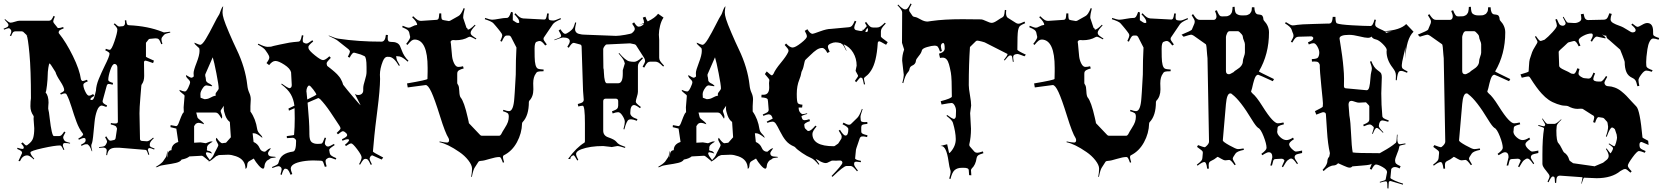

<svg xmlns="http://www.w3.org/2000/svg" viewBox="-34 -930 9570 1102"><path d="M158.7 -248 159.7 -261.2Q159.7 -262.2 157.7 -266.1Q140.6 -290 140.6 -319.8Q140.6 -349.6 143.6 -366.2V-367.2Q143.6 -530.3 135 -621.8Q126.5 -713.4 118.7 -729L98.6 -748Q94.7 -750 91.8 -750H53.7Q45.9 -750 41.3 -745.4Q36.6 -740.7 29.8 -723.1L22.5 -725.1Q30.8 -740.7 30.8 -750.2Q30.8 -759.8 22.5 -764.2Q22.5 -768.1 15.9 -768.1Q9.3 -768.1 -10.3 -759.8L-13.7 -765.1Q5.9 -772.9 10.3 -776.6Q14.6 -780.3 14.6 -787.6Q14.6 -794.9 -8.3 -817.9L-4.4 -819.8Q17.6 -799.8 26.1 -799.8Q34.7 -799.8 51.8 -805.4Q68.8 -811 77.6 -811H245.6Q256.3 -811 262.2 -818.6Q268.1 -826.2 273.4 -838.9L280.8 -835Q271.5 -813 271.5 -807.6Q271.5 -802.2 276.4 -795.9L292.5 -775.9Q295.4 -769 303 -769Q310.5 -769 328.6 -774.9L331.5 -767.1Q312.5 -759.8 307.6 -755.4Q302.7 -751 302.7 -743.2V-742.2Q302.7 -739.7 305.7 -736.8Q345.7 -687 384.3 -608.6Q422.9 -530.3 430.7 -474.1Q435.5 -464.8 440.7 -464.8Q445.8 -464.8 465.3 -472.2L469.7 -462.9Q444.3 -453.6 444.3 -443.8Q444.3 -427.2 455.6 -404.1Q466.8 -380.9 476.6 -380.9Q486.3 -380.9 500.5 -390.1L507.3 -379.9Q484.4 -367.7 484.4 -359.9Q485.8 -356 491.2 -356Q496.6 -356 499.8 -359.1Q502.9 -362.3 505.4 -368.9Q507.8 -375.5 509.5 -380.6Q511.2 -385.7 513.4 -395.5Q515.6 -405.3 516.6 -409.2Q518.1 -440.4 532.7 -476.1Q547.4 -511.7 566.4 -550.8Q594.7 -606.9 594.7 -622.1Q594.7 -630.4 570.3 -641.1L573.7 -649.9Q589.8 -644 595.7 -644Q606.4 -644 623 -692.9Q639.6 -741.7 639.6 -761.2Q639.6 -771 618.7 -791L624.5 -795.9Q642.6 -777.8 650.1 -777.8Q657.7 -777.8 660.6 -778.8L672.4 -779.8Q683.6 -784.2 683.6 -798.8L682.6 -813L690.4 -814Q692.4 -794.9 695.8 -790Q699.2 -785.2 706.5 -785.2Q815.4 -780.3 898.4 -747.1Q902.8 -744.1 908.9 -744.1Q915 -744.1 942.4 -748L943.4 -743.2Q936.5 -741.7 931.6 -740.2Q926.8 -738.8 923.1 -738Q919.4 -737.3 916.3 -735.6Q913.1 -733.9 911.6 -733.2Q910.2 -732.4 907.7 -730Q905.3 -727.5 904.8 -726.6Q901.4 -721.7 897 -717.3Q892.6 -712.9 892.6 -703.6Q892.6 -694.3 898.4 -679.2L891.6 -675.8Q884.3 -695.3 879.9 -701.4Q875.5 -707.5 868.7 -709L857.4 -710L825.7 -707Q820.8 -707 818.4 -703.1L806.6 -688Q803.7 -686.5 803.7 -683.1V-604Q803.7 -602.1 849.6 -582L844.7 -567.9Q806.2 -582 801.8 -582Q792.5 -582 792.5 -571.8L793.5 -494.1Q793.5 -463.9 779.8 -445.8Q777.3 -443.8 776.9 -434.8Q776.4 -425.8 771.5 -368.7Q766.6 -311.5 766.6 -279.8L769.5 -132.8Q769.5 -122.1 780.8 -121.1L809.6 -119.1Q821.8 -119.1 844.7 -140.1L848.6 -136.2Q825.7 -116.2 825.7 -102.1V-95.2Q825.7 -89.4 833 -85.7Q840.3 -82 853.5 -77.1L850.6 -71.8Q830.6 -80.1 825.9 -80.1Q821.3 -80.1 817.4 -78.1V-77.1Q814.5 -71.3 814.5 -69.6Q814.5 -67.9 822.8 -43L817.4 -41Q811.5 -60.1 808.3 -64.9Q805.2 -69.8 800.8 -69.8L652.3 -82H631.3Q610.8 -82 597.9 -73.7Q585 -65.4 580.6 -39.1L575.7 -40Q578.6 -59.6 578.6 -66.4Q578.6 -73.2 573.7 -78.1H572.8Q566.4 -83 560.3 -83Q554.2 -83 534.7 -81.1V-85.9Q541.5 -86.4 546.4 -87.2Q551.3 -87.9 554.9 -88.4Q558.6 -88.9 561.3 -90.1Q564 -91.3 565.4 -91.8Q566.9 -92.3 568.8 -94.2Q570.8 -96.2 571.3 -96.9Q571.8 -97.7 573.7 -100.6Q580.6 -111.8 580.6 -117.4Q580.6 -123 569.3 -142.1L575.7 -147.9Q585 -132.3 590.1 -127.2Q595.2 -122.1 599.4 -122.6Q603.5 -123 604.5 -123L622.6 -127Q627.9 -129.9 629.4 -136.2L637.7 -191.9Q634.3 -200.2 632.8 -203.1Q627.9 -210 601.6 -215.8L602.5 -224.1Q612.8 -221.2 627.7 -221.2Q642.6 -221.2 642.6 -231.9L639.6 -543Q639.6 -552.2 634.8 -557.6Q629.9 -563 623.5 -563Q610.8 -563 599.1 -527.8Q587.4 -492.7 587.4 -471.2Q587.4 -461.4 614.7 -454.1L612.8 -443.8Q597.2 -448.2 589.6 -448.2Q582 -448.2 578.6 -438L555.7 -354L554.7 -348.1Q554.7 -335.9 580.6 -325.2L576.7 -315.9Q554.2 -324.2 550.8 -324.2Q533.7 -324.2 522.9 -295.4Q512.2 -266.6 508.8 -230.5Q499 -120.1 494.4 -109.9Q489.7 -99.6 489.7 -92.8Q489.7 -85.9 495.6 -62H492.7Q485.8 -82 481.9 -87.4Q478 -92.8 477.3 -93.8Q476.6 -94.7 473.6 -97.4Q470.7 -100.1 469.7 -101.1Q468.8 -102.1 459.7 -102.1Q450.7 -102.1 433.6 -92.8L430.7 -99.1Q447.8 -107.9 452.6 -113Q457.5 -118.2 457.5 -125V-127Q457.5 -138.2 446.8 -138.2Q439.5 -138.2 418.5 -127.9L415.5 -134.8Q441.4 -148.4 443.4 -159.2L440.4 -165Q419.9 -190.9 405.3 -230.2Q390.6 -269.5 377 -314.5Q363.3 -359.4 348.6 -387.2Q345.2 -394 337.4 -394Q329.6 -394 315.4 -387.2L311.5 -395Q334.5 -404.3 334.5 -413.1Q334.5 -429.2 311.8 -463.6Q289.1 -498 284.7 -516.1Q254.4 -565.9 250.7 -565.9Q247.1 -565.9 243.4 -541Q239.7 -516.1 239.7 -497.1Q239.7 -478 235.6 -440.7Q231.4 -403.3 227.5 -399.9Q244.6 -380.4 244.6 -340.8Q244.6 -337.4 243.2 -320.8Q241.7 -304.2 244.1 -298.3Q246.6 -292.5 251 -252.9Q263.2 -148.9 275.4 -148.9H304.7Q312 -148.9 317.9 -153.6Q323.7 -158.2 334.5 -174.8L341.8 -170.9Q328.6 -147.9 328.6 -141.8Q328.6 -135.7 332.8 -128.2Q336.9 -120.6 342.5 -117.9Q348.1 -115.2 368.7 -109.9L367.7 -106Q352.5 -108.9 343 -108.9Q333.5 -108.9 332 -108.6Q330.6 -108.4 330.6 -106Q326.7 -102.1 326.7 -96.2Q326.7 -90.3 335.4 -70.8L329.6 -69.8Q319.3 -95.2 311.5 -95.2Q280.8 -95.2 210.7 -79.6Q140.6 -64 140.6 -55.2Q140.6 -42 162.6 -19L159.7 -15.1Q135.7 -38.1 122.6 -38.1Q94.7 -38.1 80.6 -4.9L71.8 -5.9L92.8 -51.8Q92.8 -58.6 87.9 -63Q83 -67.4 64.5 -75.2L66.4 -82Q86.4 -75.2 94.5 -75.2Q102.5 -75.2 102.5 -83.3Q102.5 -91.3 87.4 -106L95.7 -112.8Q111.8 -95.2 116.7 -95.2Q121.6 -95.2 127.4 -101.1Q149.9 -117.2 156.2 -137.9Q162.6 -158.7 162.6 -193.8ZM127.4 -725.1H122.6Q123.5 -724.1 125 -724.6Q126.5 -725.1 127.4 -725.1Z M1506.3 -41Q1511.7 -31.7 1529.8 -31.2Q1547.9 -30.8 1549.3 -27.8Q1549.3 -25.9 1536.6 -24.7Q1523.9 -23.4 1519.5 -21.5Q1515.1 -19.5 1513.2 -17.1Q1511.2 -14.6 1504.6 -12Q1498 -9.3 1491.9 0.2Q1485.8 9.8 1484.9 17.6Q1483.4 38.1 1476.1 38.1Q1466.8 38.1 1450.2 19Q1433.6 0 1422.4 -20L1397.9 -5.9Q1385.3 0.5 1384.8 18.1Q1384.3 35.6 1375 39.1Q1375 -14.6 1320.3 -33.2Q1294.9 -42 1275.6 -42Q1256.3 -42 1222.2 -40L1206.1 -33.2Q1204.6 -32.7 1195.8 -24.4Q1171.4 -2.9 1162.1 -2.9L1166 -6.8H1165Q1163.1 -6.8 1146.5 -21.5Q1129.9 -36.1 1124 -36.1L1053.2 -32.2Q1038.1 -19.5 1008.3 -14.2Q1001 -1 975.8 4.9Q950.7 10.7 918.9 15.1Q887.2 19.5 877.7 24.7Q868.2 29.8 864.7 29.8Q861.3 29.8 859.4 28.8Q886.2 13.2 900.4 -2L918 -27.8Q921.9 -32.7 923.6 -46.9Q925.3 -61 928.2 -64Q926.3 -45.9 926.3 -36.9Q926.3 -27.8 928.2 -25.9V-36.1Q928.2 -66.9 950.2 -67.9Q950.2 -102.5 989.3 -115.2L978 -191.9L944.3 -200.2L945.3 -211.9Q972.7 -206.1 977.1 -206.1Q984.4 -206.1 991 -222.2Q997.6 -238.3 1005.1 -258.8Q1012.7 -279.3 1021 -286.1Q1020 -295.9 1020 -314L1025.4 -379.9Q1025.4 -384.8 1011 -395Q996.6 -405.3 996.1 -412.1V-414.1Q1018.1 -404.8 1027.1 -404.8Q1036.1 -404.8 1046.6 -427.2Q1057.1 -449.7 1057.1 -457.8Q1057.1 -465.8 1045.4 -476.6Q1030.3 -491.2 1034.2 -499Q1058.6 -483.9 1064.7 -483.9Q1070.8 -483.9 1078.1 -491.2Q1077.1 -495.1 1077.1 -510.5Q1077.1 -525.9 1094.2 -569.6Q1111.3 -613.3 1111.3 -638.2L1110.4 -649.9Q1110.4 -653.8 1096.4 -665.3Q1082.5 -676.8 1082 -683.1V-685.1Q1108.4 -672.9 1115.2 -672.9Q1127 -672.9 1147.5 -707Q1168 -741.2 1191.2 -787.1Q1214.4 -833 1220 -840.3Q1225.6 -847.7 1229 -858.9Q1239.7 -890.6 1247.1 -894Q1243.2 -871.1 1243.2 -857.7Q1243.2 -844.2 1250.5 -820.1Q1257.8 -795.9 1281.2 -741.2Q1304.7 -686.5 1324.2 -646Q1374 -542.5 1385.3 -441.9Q1387.7 -417 1396.5 -397.9Q1405.3 -378.9 1405.3 -359.9L1403.3 -320.8V-290Q1433.6 -248 1442.4 -188Q1445.3 -172.9 1458.3 -160.4Q1471.2 -147.9 1471.2 -141.1L1472.2 -138.2Q1440.4 -165 1424.3 -165H1416L1421.4 -115.2Q1445.8 -104.5 1455.6 -81.1Q1464.4 -59.1 1487.3 -59.1Q1488.3 -59.1 1500 -69.1Q1511.7 -79.1 1521 -79.1Q1504.4 -56.6 1504.4 -51.3Q1504.4 -45.9 1506.3 -42ZM1242.2 -107.9 1248 -108.9 1263.2 -110.8 1291 -142.1 1285.2 -230Q1268.1 -242.2 1259 -267.8Q1250 -293.5 1250 -305.7Q1250 -317.9 1250.5 -319.8Q1251 -321.8 1251 -323.2L1236.3 -301.8Q1232.4 -296.4 1232.4 -292.5Q1232.4 -288.6 1236.8 -277.8Q1241.2 -267.1 1241.2 -259.5Q1241.2 -252 1238.3 -249Q1224.1 -272.5 1217.5 -278.3Q1210.9 -284.2 1201.2 -284.2H1092.3L1099.1 -256.8Q1100.6 -251 1118.4 -237.8Q1136.2 -224.6 1137.2 -216.8Q1116.2 -225.1 1106.7 -225.1Q1097.2 -225.1 1089.4 -219.2L1080.1 -206.1V-110.8L1117.2 -112.8L1147 -107.9Q1149.4 -107.9 1160.4 -113Q1171.4 -118.2 1178.2 -118.2Q1185.1 -118.2 1187 -117.2Q1168 -105.5 1161.9 -99.4Q1155.8 -93.3 1154.3 -85.9V-75.2L1153.3 -71.8Q1153.3 -64.9 1160.6 -64.5Q1176.3 -63.5 1183.1 -48.8Q1161.1 -56.2 1154.5 -56.2Q1147.9 -56.2 1147.9 -47.9Q1150.4 -36.1 1170.4 -11.2Q1187.5 -29.3 1191.9 -40Q1196.3 -50.8 1207.8 -71.8Q1219.2 -92.8 1219.2 -96.7Q1219.2 -100.6 1212.2 -112.8Q1205.1 -125 1205.1 -130.1Q1205.1 -135.3 1209 -139.2Q1230 -107.9 1242.2 -107.9ZM1180.2 -435.1 1151.4 -439.9Q1141.1 -439.9 1132.3 -427.7Q1116.2 -405.8 1116.2 -389.4Q1116.2 -373 1117.2 -369.1L1139.2 -360.8Q1157.7 -360.8 1170.4 -367.9Q1183.1 -375 1189 -377L1205.1 -381.8Q1203.1 -385.7 1203.1 -390.6Q1203.1 -395.5 1212.2 -406.2Q1221.2 -417 1221.2 -421.9Q1221.2 -441.9 1208 -509.5Q1194.8 -577.1 1187 -601.1L1144 -502.9V-493.2Q1146 -491.2 1147.9 -473.1V-469.2Q1149.9 -457 1171.4 -448.2Q1183.6 -439.9 1184.1 -437Q1184.1 -435.1 1180.2 -435.1Z M1582.5 74.2 1575.7 70.8Q1582.5 48.8 1582.5 41.3Q1582.5 33.7 1576.9 28.8Q1571.3 23.9 1564 23.9Q1556.6 23.9 1529.8 34.2L1526.9 28.8Q1550.8 19 1557.1 14.4Q1563.5 9.8 1564.5 3.9Q1571.3 -25.9 1591.8 -40.5Q1612.3 -55.2 1647.5 -60.1Q1665.5 -61.5 1665.5 -121.1Q1665.5 -126 1664.6 -127.9H1663.6Q1656.2 -139.2 1645.5 -139.2L1612.8 -137.2L1611.8 -148.9Q1653.8 -153.8 1653.8 -155.8Q1657.7 -199.2 1657.7 -250Q1657.7 -300.8 1656.7 -309.1L1624.5 -294.9L1621.6 -307.1L1655.8 -323.2Q1651.4 -360.4 1634.8 -389.2Q1618.2 -418 1580.6 -445.8L1582.5 -450.2Q1614.3 -427.2 1626.5 -423.8Q1640.6 -424.8 1640.6 -441.9L1636.7 -515.1Q1631.3 -537.1 1598.1 -558.6Q1564.9 -580.1 1546.9 -580.1Q1528.8 -580.1 1510.7 -556.2L1495.6 -567.9Q1511.7 -589.4 1511.7 -599.4Q1511.7 -609.4 1502.4 -623L1490.7 -640.1Q1481.9 -654.8 1445.8 -673.8L1448.7 -679.2Q1484.4 -661.1 1501.5 -661.1L1521.5 -662.1Q1526.4 -664.6 1572 -674.3Q1617.7 -684.1 1627.2 -685.3Q1636.7 -686.5 1651.1 -688.5Q1665.5 -690.4 1675.3 -690.7Q1685.1 -690.9 1689.5 -697.3Q1693.8 -703.6 1698.7 -728L1707.5 -726.1Q1703.6 -708.5 1703.6 -701.4Q1703.6 -694.3 1704.1 -691.9Q1704.6 -689.5 1706.1 -687.7Q1707.5 -686 1708.3 -685.5Q1709 -685.1 1711.9 -683.8Q1714.8 -682.6 1717.3 -681.4Q1719.7 -680.2 1726.6 -680.2Q1733.4 -680.2 1758.8 -699.2L1763.7 -691.9Q1735.8 -669.9 1735.8 -660.2Q1735.8 -657.2 1736.8 -654.8V-651.9Q1740.7 -638.7 1774.2 -611.8Q1807.6 -585 1820.3 -585Q1833 -585 1856.4 -606.9L1864.7 -598.1Q1840.8 -574.2 1840.8 -566.7Q1840.8 -559.1 1843.8 -553.2L1842.8 -554.2Q1843.8 -551.3 1846.7 -549.6Q1849.6 -547.9 1860.1 -539.3Q1870.6 -530.8 1874.3 -527.8Q1877.9 -524.9 1887.2 -516.8Q1896.5 -508.8 1900.6 -504.2Q1904.8 -499.5 1911.6 -491.5Q1918.5 -483.4 1921.9 -476.6Q1932.1 -458.5 1935.5 -443.8Q1953.1 -420.4 1992.7 -373.8Q2032.2 -327.1 2035.6 -326.2L2002.4 -392.1Q2009.3 -384.8 2022.2 -384.8Q2035.2 -384.8 2043 -392.1Q2050.8 -399.4 2050.8 -411.1V-423.8Q2050.8 -439.9 2060.3 -469.2Q2069.8 -498.5 2069.8 -517.1V-544.9Q2069.8 -602.5 2057.6 -607.9L2036.6 -617.2L2005.9 -626Q1999 -627.9 1997.6 -627.9Q1987.8 -627.9 1972.7 -599.1L1962.4 -604Q1974.6 -627.9 1974.6 -633.5Q1974.6 -639.2 1966.8 -647L1903.8 -696.8Q1892.1 -706.1 1852.5 -724.1L1853.5 -726.1Q1893.1 -709.5 1908.7 -708Q2022 -690.9 2155.8 -690.9Q2177.2 -690.9 2180.7 -730L2192.4 -729Q2191.4 -723.1 2191.4 -715.6Q2191.4 -708 2191.7 -704.3Q2191.9 -700.7 2193.6 -698Q2195.3 -695.3 2195.8 -693.8Q2196.3 -692.4 2199.5 -691.4Q2202.6 -690.4 2203.6 -690.4Q2208.5 -689 2221.2 -689Q2233.9 -689 2245.1 -683.1Q2256.3 -677.2 2261.7 -666Q2267.1 -654.8 2271.5 -642.1Q2284.2 -606 2310.5 -581.1L2305.7 -576.2Q2276.9 -603 2258.8 -606L2239.7 -607.9Q2242.2 -587.9 2245.6 -582Q2249 -576.2 2253.7 -567.9Q2258.3 -559.6 2260.7 -555.2L2255.9 -551.8Q2228 -600.1 2202.1 -603.5Q2198.7 -604 2188.5 -604Q2173.8 -604 2163.1 -578.1Q2146.5 -536.1 2146.5 -501L2147.5 -477.1Q2147 -415 2132.3 -300Q2117.7 -185.1 2114.7 -150.9L2106.4 -60.1Q2106.4 -56.6 2165.5 -25.9L2156.7 -14.2L2103.5 -38.1Q2096.2 -38.1 2091.8 -30.8Q2087.4 -23.4 2087.4 -18.1Q2087.4 -12.7 2100.6 13.2L2093.8 16.1Q2083.5 -6.8 2078.1 -12.5Q2072.8 -18.1 2066.4 -18.1H2062.5Q2056.2 -18.1 2050.8 -12.5Q2045.4 -6.8 2032.7 15.1L2026.9 12.2Q2041.5 -14.2 2041.5 -26.9Q2041.5 -39.6 2016.1 -73.2Q1990.7 -106.9 1981.7 -106.9Q1972.7 -106.9 1951.7 -91.8L1945.8 -99.1Q1969.7 -117.7 1969.7 -127V-127.9Q1966.8 -130.9 1959 -130.9Q1951.2 -130.9 1931.6 -122.1L1928.7 -130.9Q1958.5 -144.5 1958.5 -153.8Q1958.5 -158.2 1957.5 -160.2V-159.2L1954.6 -164.1L1945.8 -171.9Q1939.9 -176.8 1933.6 -176.8Q1927.2 -176.8 1905.8 -159.2L1898.4 -167Q1920.4 -186.5 1920.4 -192.9Q1920.4 -199.2 1914.1 -208.5Q1907.7 -217.8 1889.9 -245.1Q1872.1 -272.5 1861.3 -288.1Q1831.1 -332.5 1803.7 -360.8Q1795.4 -367.2 1792.5 -367.2L1731.4 -340.8Q1741.7 -228 1741.7 -172.9V-161.1Q1741.7 -124 1754.9 -114Q1768.1 -104 1789.1 -104.2Q1810.1 -104.5 1813 -106.4Q1819.3 -109.9 1829.6 -140.1L1837.4 -138.2Q1830.6 -115.7 1830.6 -107.7Q1830.6 -99.6 1837.4 -94.2Q1840.8 -88.9 1848.9 -88.9Q1856.9 -88.9 1882.8 -104L1886.7 -97.2Q1868.2 -85 1861.8 -79.3Q1855.5 -73.7 1855.5 -68.8L1856.4 -64L1858.4 -51.8Q1859.4 -43.9 1866.5 -37.8Q1873.5 -31.7 1896.5 -22L1892.6 -14.2Q1866.2 -24.9 1857.4 -24.9Q1848.6 -24.9 1842.8 -19Q1834.5 -14.6 1834.5 -4.6Q1834.5 5.4 1840.8 24.9L1830.6 27.8Q1821.3 -2.9 1816.2 -5.4Q1811 -7.8 1804.7 -7.8L1773.4 -8.8Q1737.8 -9.8 1703.1 -3.9Q1634.8 8.3 1634.8 38.1Q1634.8 46.9 1643.6 68.8L1633.8 73.2Q1624.5 50.3 1618.4 44.2Q1612.3 38.1 1602.5 38.1Q1592.8 38.1 1582.5 74.2ZM1724.6 -405.8 1725.6 -398.9 1729.5 -358.9Q1781.7 -384.3 1781.7 -386.2Q1781.7 -393.1 1764.2 -416Q1746.6 -439 1740.5 -439Q1734.4 -439 1729.5 -428.7Q1724.6 -418.5 1724.6 -405.8Z M2581.5 -699.2 2568.4 -700.2Q2555.2 -700.2 2552.2 -689.9Q2554.2 -682.6 2556.2 -655.5Q2558.1 -628.4 2560.8 -606.2Q2563.5 -584 2573.2 -564.9Q2583 -545.9 2596.4 -545.9Q2609.9 -545.9 2623.5 -549.8L2627.4 -537.1Q2596.2 -528.8 2592.3 -518.1Q2590.3 -513.7 2590.3 -505.9V-453.1Q2590.3 -449.7 2595.7 -441.9Q2601.1 -434.1 2602.1 -407.2Q2603 -380.4 2609.4 -371.1Q2629.9 -347.7 2650.9 -253.9Q2658.2 -222.2 2657.2 -223.1L2722.2 -154.8Q2726.6 -150.9 2731.4 -150.9H2830.6Q2836.9 -150.9 2842.3 -159.2Q2849.1 -173.3 2862.8 -194.6Q2876.5 -215.8 2881.3 -230.2Q2886.2 -244.6 2886.2 -260Q2886.2 -275.4 2879.9 -280.3Q2873.5 -285.2 2852.5 -292L2855.5 -299.8Q2877 -292 2887.2 -292Q2913.1 -292 2918 -367.2Q2919.9 -398.4 2920.4 -399.9L2926.3 -502Q2926.3 -588.9 2930.2 -657.2L2898.4 -719.2Q2893.1 -726.1 2886.2 -726.1H2877.4Q2871.1 -726.1 2867.7 -724.6Q2859.4 -721.2 2846.2 -690.9L2837.4 -694.8Q2848.6 -719.2 2848.6 -725.6Q2848.6 -731.9 2845.5 -737.3Q2842.3 -742.7 2835.7 -751Q2829.1 -759.3 2824.7 -764.9Q2820.3 -770.5 2811.5 -780.8Q2802.7 -791 2798.3 -795.9Q2789.6 -806.6 2748.5 -819.8L2750.5 -827.1Q2779.8 -816.9 2791.3 -816.9Q2802.7 -816.9 2830.1 -822Q2857.4 -827.1 2871.6 -827.1H2874.5Q2881.8 -827.1 2887 -834Q2892.1 -840.8 2899.4 -861.8L2909.2 -858.9V-814Q2930.7 -797.9 2938.5 -797.9Q2946.3 -797.9 2946.3 -801.8Q2946.3 -811.5 2941.2 -820.6Q2936 -829.6 2918.5 -848.1L2924.3 -854Q2940.9 -835.9 2950 -830.6Q2959 -825.2 2969.2 -824.2L3089.4 -817.9Q3096.2 -817.9 3099.9 -824.7Q3103.5 -831.5 3106.4 -853L3116.2 -852.1Q3114.3 -841.8 3114.3 -832.3Q3114.3 -822.8 3116.2 -819.3Q3119.1 -814 3128.4 -813H3130.4Q3132.3 -812 3141.8 -812Q3151.4 -812 3183.6 -826.2L3185.5 -819.8Q3148.9 -804.7 3139.2 -791L3091.3 -720.2Q3085.4 -713.9 3085.4 -706.5Q3085.4 -699.2 3104.5 -674.8L3095.2 -668.9Q3076.2 -694.8 3064.5 -694.8Q3059.6 -694.8 3056.2 -693.8L3045.4 -689.9Q3034.2 -685.5 3034.2 -650.4Q3034.2 -615.2 3034.7 -603.5Q3035.6 -544.4 3053.2 -536.1Q3061 -532.2 3086.4 -530.8L3085.4 -521Q3060.1 -521 3052.5 -518.3Q3044.9 -515.6 3041.5 -507.8Q3026.4 -487.8 3026.4 -452.1L3027.3 -417Q3027.3 -375 3003.4 -351.1Q3001.5 -347.2 3001.5 -345.2Q3001.5 -267.1 2966.3 -230Q2962.4 -226.1 2962.4 -221.2Q2960.9 -165 2933.1 -113.8Q2905.3 -62.5 2858.4 -39.1Q2852.5 -36.1 2852.5 -28.8Q2852.5 -21.5 2859.4 1L2852.5 3.9Q2845.2 -16.6 2841.3 -22.7Q2837.4 -28.8 2832.5 -28.8Q2812 -28.8 2777.1 -18.1Q2742.2 -7.3 2729.7 -7.1Q2717.3 -6.8 2712.4 -2L2690.4 32.2Q2682.1 44.4 2674.3 85H2670.4Q2675.3 57.6 2675.3 37.6Q2675.3 17.6 2654.1 -9.8Q2632.8 -37.1 2602.5 -57.6Q2536.1 -103.5 2488.3 -113.8L2489.3 -118.2Q2519.5 -111.8 2531.5 -111.8Q2543.5 -111.8 2543.5 -126Q2543.5 -130.9 2540.5 -137.2Q2522 -165 2491.5 -263.2Q2460.9 -361.3 2442.1 -401.6Q2423.3 -441.9 2409.2 -441.9L2306.2 -428.2L2302.2 -451.2Q2419.4 -471.2 2419.4 -477.1L2420.4 -519V-541Q2420.4 -699.7 2347.2 -703.1Q2337.4 -703.1 2329.1 -697.5Q2320.8 -691.9 2304.2 -671.9L2297.4 -678.2Q2320.3 -706.5 2320.3 -717.8Q2320.3 -720.2 2318.4 -726.1L2314.5 -744.1Q2312 -752.4 2304.7 -758.3Q2297.4 -764.2 2274.4 -773.9L2277.3 -782.2Q2303.2 -771 2311.8 -771Q2320.3 -771 2327.6 -775.9L2346.2 -784.2Q2349.6 -785.2 2355 -785.9Q2360.4 -786.6 2360.4 -787.1Q2360.4 -803.2 2331.5 -831.1L2337.4 -836.9Q2355.5 -819.3 2364 -814.7Q2372.6 -810.1 2382.3 -810.1L2468.3 -815.9Q2478.5 -815.9 2482.2 -821.8Q2485.8 -827.6 2487.3 -853H2498.5Q2498.5 -826.7 2501.2 -821Q2503.9 -815.4 2514.2 -814L2542.5 -809.1Q2545.4 -809.1 2549.3 -811L2597.2 -837.9Q2612.3 -845.2 2627.4 -883.8L2633.3 -880.9Q2624.5 -848.1 2624.5 -827.1L2643.6 -770Q2648.4 -770 2651.4 -759.8Q2663.1 -759.8 2691.4 -788.1L2695.3 -784.2Q2667.5 -754.9 2667.5 -744.1V-740.2Q2667.5 -732.4 2676.5 -725.1Q2685.5 -717.8 2700.2 -709L2697.3 -704.1Q2668.9 -719.2 2664.1 -719.2Q2659.2 -719.2 2654.3 -716.8Q2625 -699.2 2581.5 -699.2Z M3552.2 -565.9Q3548.8 -580.1 3542.7 -589.8Q3536.6 -599.6 3516.6 -623L3519.5 -626Q3555.7 -583 3578.1 -578.1Q3589.8 -575.2 3606.4 -575.2Q3623 -575.2 3651.4 -601.1L3656.2 -595.2Q3637.7 -577.1 3632.6 -568.4Q3627.4 -559.6 3627.4 -549.8V-402.8Q3627.4 -392.6 3621.3 -373.5Q3615.2 -354.5 3615.2 -345.7Q3615.2 -336.9 3644.5 -315.9L3639.2 -309.1Q3615.7 -327.1 3605.5 -327.1Q3583.5 -327.1 3583.5 -280.8Q3583.5 -259.3 3624.5 -246.1L3621.6 -236.8Q3599.1 -245.1 3588.6 -245.1Q3578.1 -245.1 3573.7 -242.2Q3562 -235.4 3549.3 -187L3544.4 -189Q3552.2 -216.8 3552.2 -230.7Q3552.2 -244.6 3539.1 -265.4Q3525.9 -286.1 3513.9 -286.1Q3502 -286.1 3482.4 -278.8L3478.5 -291Q3502 -299.3 3508.1 -306.2Q3514.2 -313 3514.2 -324.2V-349.1Q3514.2 -363.8 3499.5 -363.8H3443.4Q3428.2 -363.8 3428.2 -349.1V-180.2Q3428.2 -151.4 3457.5 -141.6Q3492.7 -129.4 3502.2 -117.7Q3511.7 -106 3521 -100.8Q3530.3 -95.7 3555.2 -86.9L3553.2 -81.1Q3521.5 -91.8 3509.3 -91.8L3476.6 -85.9Q3473.6 -85.9 3471.2 -86.9L3428.2 -91.8Q3352.5 -91.8 3302.2 -73.2Q3272.5 -62 3272.5 -45.9Q3272.5 -36.1 3285.2 -12.2L3279.3 -8.8Q3264.6 -36.1 3258.3 -39.1Q3239.3 -33.7 3239.3 -17.1L3226.6 -18.1Q3274.9 -84.5 3321.3 -111.8Q3323.2 -115.7 3323.2 -118.2V-223.1Q3323.2 -323.2 3310.5 -323.2Q3302.2 -323.2 3285.2 -318.8L3282.2 -333Q3303.7 -338.4 3310.1 -343.8Q3316.4 -349.1 3316.4 -357.9L3312.5 -408.2L3304.2 -662.1Q3304.2 -674.3 3291.5 -675.8L3264.2 -683.1Q3262.2 -684.1 3258.3 -684.1Q3247.6 -684.1 3230.5 -655.8L3222.2 -661.1Q3236.3 -682.6 3236.3 -692.9Q3236.3 -714.8 3197.3 -714.8Q3189.9 -714.8 3148.4 -699.2L3147.5 -702.1Q3181.2 -714.4 3183.8 -717.5Q3186.5 -720.7 3186.5 -726.1Q3186.5 -731.4 3172.4 -754.9L3182.6 -762.2Q3199.2 -735.8 3209.5 -735.8Q3217.8 -735.8 3234.4 -748Q3251 -760.3 3255.6 -768.8Q3260.3 -777.3 3267.6 -801.8L3273.4 -799.8Q3266.6 -772.9 3266.6 -762.7Q3266.6 -752.4 3272 -745.6Q3277.3 -738.8 3287.6 -735.8Q3297.9 -732.9 3306.6 -731.9Q3315.4 -731 3329.1 -730.7Q3342.8 -730.5 3348.6 -730L3501.5 -724.1Q3519.5 -724.1 3554.7 -730.2Q3589.8 -736.3 3593.3 -740.2L3601.6 -748Q3609.4 -755.9 3609.4 -764.6Q3609.4 -773.4 3594.2 -793.9L3605.5 -801.8Q3620.6 -776.9 3630.9 -776.9Q3641.1 -776.9 3650.1 -782.5Q3659.2 -788.1 3661.6 -793.9L3633.3 -787.1Q3645 -790.5 3662.6 -797.9Q3662.6 -811.5 3655.3 -829.1L3670.4 -834Q3677.2 -814 3683.6 -807.1Q3725.6 -827.1 3743.2 -851.1L3774.4 -829.1Q3761.7 -811 3754.6 -782.5Q3747.6 -753.9 3747.6 -731L3749.5 -700.2V-599.1Q3749.5 -589.4 3754.6 -580.6Q3759.8 -571.8 3777.3 -553.2L3772.5 -547.9Q3754.4 -565.9 3745.4 -571Q3736.3 -576.2 3726.6 -576.2H3699.2Q3689 -576.2 3682.1 -570.3Q3675.3 -564.5 3663.6 -542L3654.3 -546.9Q3668.5 -571.8 3668.5 -579.1Q3668.5 -586.4 3664.6 -595.2L3616.2 -670.9Q3612.8 -674.3 3608.4 -675.8L3582.5 -681.2L3448.2 -674.8Q3442.4 -674.8 3435.3 -664.3Q3428.2 -653.8 3428.2 -648.9V-618.2Q3429.2 -575.2 3429.2 -539.1Q3431.6 -536.1 3432.1 -513.7Q3434.6 -452.1 3449.2 -452.1H3514.2Q3540.5 -452.1 3540.5 -506.8V-526.9ZM3633.3 -787.1Q3627.4 -785.2 3625.5 -785.2Z M4389.2 -41Q4394.5 -31.7 4412.6 -31.2Q4430.7 -30.8 4432.1 -27.8Q4432.1 -25.9 4419.4 -24.7Q4406.7 -23.4 4402.3 -21.5Q4397.9 -19.5 4396 -17.1Q4394 -14.6 4387.5 -12Q4380.9 -9.3 4374.8 0.2Q4368.7 9.8 4367.7 17.6Q4366.2 38.1 4358.9 38.1Q4349.6 38.1 4333 19Q4316.4 0 4305.2 -20L4280.8 -5.9Q4268.1 0.5 4267.6 18.1Q4267.1 35.6 4257.8 39.1Q4257.8 -14.6 4203.1 -33.2Q4177.7 -42 4158.4 -42Q4139.2 -42 4105 -40L4088.9 -33.2Q4087.4 -32.7 4078.6 -24.4Q4054.2 -2.9 4044.9 -2.9L4048.8 -6.8H4047.9Q4045.9 -6.8 4029.3 -21.5Q4012.7 -36.1 4006.8 -36.1L3936 -32.2Q3920.9 -19.5 3891.1 -14.2Q3883.8 -1 3858.6 4.9Q3833.5 10.7 3801.8 15.1Q3770 19.5 3760.5 24.7Q3751 29.8 3747.6 29.8Q3744.1 29.8 3742.2 28.8Q3769 13.2 3783.2 -2L3800.8 -27.8Q3804.7 -32.7 3806.4 -46.9Q3808.1 -61 3811 -64Q3809.1 -45.9 3809.1 -36.9Q3809.1 -27.8 3811 -25.9V-36.1Q3811 -66.9 3833 -67.9Q3833 -102.5 3872.1 -115.2L3860.8 -191.9L3827.1 -200.2L3828.1 -211.9Q3855.5 -206.1 3859.9 -206.1Q3867.2 -206.1 3873.8 -222.2Q3880.4 -238.3 3887.9 -258.8Q3895.5 -279.3 3903.8 -286.1Q3902.8 -295.9 3902.8 -314L3908.2 -379.9Q3908.2 -384.8 3893.8 -395Q3879.4 -405.3 3878.9 -412.1V-414.1Q3900.9 -404.8 3909.9 -404.8Q3918.9 -404.8 3929.4 -427.2Q3939.9 -449.7 3939.9 -457.8Q3939.9 -465.8 3928.2 -476.6Q3913.1 -491.2 3917 -499Q3941.4 -483.9 3947.5 -483.9Q3953.6 -483.9 3960.9 -491.2Q3960 -495.1 3960 -510.5Q3960 -525.9 3977.1 -569.6Q3994.1 -613.3 3994.1 -638.2L3993.2 -649.9Q3993.2 -653.8 3979.2 -665.3Q3965.3 -676.8 3964.8 -683.1V-685.1Q3991.2 -672.9 3998 -672.9Q4009.8 -672.9 4030.3 -707Q4050.8 -741.2 4074 -787.1Q4097.2 -833 4102.8 -840.3Q4108.4 -847.7 4111.8 -858.9Q4122.6 -890.6 4129.9 -894Q4126 -871.1 4126 -857.7Q4126 -844.2 4133.3 -820.1Q4140.6 -795.9 4164.1 -741.2Q4187.5 -686.5 4207 -646Q4256.8 -542.5 4268.1 -441.9Q4270.5 -417 4279.3 -397.9Q4288.1 -378.9 4288.1 -359.9L4286.1 -320.8V-290Q4316.4 -248 4325.2 -188Q4328.1 -172.9 4341.1 -160.4Q4354 -147.9 4354 -141.1L4355 -138.2Q4323.2 -165 4307.1 -165H4298.8L4304.2 -115.2Q4328.6 -104.5 4338.4 -81.1Q4347.2 -59.1 4370.1 -59.1Q4371.1 -59.1 4382.8 -69.1Q4394.5 -79.1 4403.8 -79.1Q4387.2 -56.6 4387.2 -51.3Q4387.2 -45.9 4389.2 -42ZM4125 -107.9 4130.9 -108.9 4146 -110.8 4173.8 -142.1 4168 -230Q4150.9 -242.2 4141.8 -267.8Q4132.8 -293.5 4132.8 -305.7Q4132.8 -317.9 4133.3 -319.8Q4133.8 -321.8 4133.8 -323.2L4119.1 -301.8Q4115.2 -296.4 4115.2 -292.5Q4115.2 -288.6 4119.6 -277.8Q4124 -267.1 4124 -259.5Q4124 -252 4121.1 -249Q4106.9 -272.5 4100.3 -278.3Q4093.8 -284.2 4084 -284.2H3975.1L3981.9 -256.8Q3983.4 -251 4001.2 -237.8Q4019 -224.6 4020 -216.8Q3999 -225.1 3989.5 -225.1Q3980 -225.1 3972.2 -219.2L3962.9 -206.1V-110.8L4000 -112.8L4029.8 -107.9Q4032.2 -107.9 4043.2 -113Q4054.2 -118.2 4061 -118.2Q4067.9 -118.2 4069.8 -117.2Q4050.8 -105.5 4044.7 -99.4Q4038.6 -93.3 4037.1 -85.9V-75.2L4036.1 -71.8Q4036.1 -64.9 4043.5 -64.5Q4059.1 -63.5 4065.9 -48.8Q4043.9 -56.2 4037.4 -56.2Q4030.8 -56.2 4030.8 -47.9Q4033.2 -36.1 4053.2 -11.2Q4070.3 -29.3 4074.7 -40Q4079.1 -50.8 4090.6 -71.8Q4102.1 -92.8 4102.1 -96.7Q4102.1 -100.6 4095 -112.8Q4087.9 -125 4087.9 -130.1Q4087.9 -135.3 4091.8 -139.2Q4112.8 -107.9 4125 -107.9ZM4063 -435.1 4034.2 -439.9Q4023.9 -439.9 4015.1 -427.7Q3999 -405.8 3999 -389.4Q3999 -373 4000 -369.1L4022 -360.8Q4040.5 -360.8 4053.2 -367.9Q4065.9 -375 4071.8 -377L4087.9 -381.8Q4085.9 -385.7 4085.9 -390.6Q4085.9 -395.5 4095 -406.2Q4104 -417 4104 -421.9Q4104 -441.9 4090.8 -509.5Q4077.6 -577.1 4069.8 -601.1L4026.9 -502.9V-493.2Q4028.8 -491.2 4030.8 -473.1V-469.2Q4032.7 -457 4054.2 -448.2Q4066.4 -439.9 4066.9 -437Q4066.9 -435.1 4063 -435.1Z M4930.2 -229 4943.8 -230 4944.8 -219.2Q4919.9 -216.8 4914.6 -212.9Q4909.2 -209 4909.2 -199.2V-179.2Q4909.2 -171.9 4910.6 -168.5Q4914.1 -160.2 4944.8 -153.8L4942.9 -143.1Q4927.2 -147 4920.9 -147Q4914.6 -147 4912.4 -146.5Q4910.2 -146 4908.7 -145.8Q4907.2 -145.5 4905.8 -143.8Q4904.3 -142.1 4903.6 -141.6Q4902.8 -141.1 4901.6 -138.7Q4900.4 -136.2 4900.4 -136Q4900.4 -135.7 4897.7 -127.9Q4895 -120.1 4890.1 -105.5L4881.8 -81.1Q4878.9 -71.8 4878.9 -70.8L4874 -21Q4874 -12.7 4907.7 -6.8L4906.7 1Q4889.2 -2 4882.6 -2Q4876 -2 4873.3 -0.5Q4870.6 1 4870.1 2Q4868.2 4.4 4868.2 13.4Q4868.2 22.5 4890.1 48.8L4884.8 53.2Q4861.3 22.9 4850.1 22.9H4823.7Q4808.6 22.9 4744.1 85L4738.8 80.1Q4799.8 16.6 4800.8 4.9V2Q4799.3 -8.8 4786.1 -8.8L4765.1 -7.8Q4751 -7.8 4746.3 -8.3Q4741.7 -8.8 4739.7 -7.8L4712.9 4.9Q4710.9 5.9 4703.6 5.9Q4696.3 5.9 4683.8 0.7Q4671.4 -4.4 4668 -7.8L4647.9 -18.1Q4650.4 -12.7 4668.9 12.2L4664.1 15.1Q4640.1 -15.6 4619.4 -24.2Q4598.6 -32.7 4569.6 -52.2Q4540.5 -71.8 4528.8 -85.9L4523.9 -88.9Q4494.6 -101.1 4477.1 -122.1Q4459.5 -143.1 4443.4 -175.5Q4427.2 -208 4418.9 -220Q4410.6 -231.9 4399.9 -231.9Q4389.2 -231.9 4370.1 -225.1L4366.7 -231.9L4400.9 -249Q4395 -273.9 4377.9 -273.9Q4369.1 -273.9 4347.2 -265.1L4343.8 -272.9Q4366.7 -282.2 4372.3 -287.1Q4377.9 -292 4377.9 -299.8L4374 -348.1Q4373.5 -356.4 4372.1 -360.4Q4367.7 -369.1 4335.9 -371.1L4336.9 -386.2H4348.1Q4380.9 -386.2 4380.9 -428.2L4379.9 -453.1L4381.8 -471.2Q4381.8 -476.1 4356 -504.9L4366.7 -520Q4391.1 -497.1 4395.8 -497.6Q4400.4 -498 4405.8 -506.8Q4415.5 -530.8 4447.3 -569.1Q4479 -607.4 4488.8 -628.9Q4491.7 -633.3 4491.7 -640.9Q4491.7 -648.4 4469.7 -671.9L4478 -680.2Q4499.5 -657.2 4515.1 -657.2Q4530.8 -657.2 4564 -683.3Q4597.2 -709.5 4597.2 -720.7Q4597.2 -731.9 4585 -752.9L4600.1 -762.2Q4615.7 -735.8 4629.9 -735.8Q4634.3 -735.8 4672.9 -750Q4711.4 -764.2 4734.9 -764.2L4839.8 -773.9Q4849.1 -774.9 4855.7 -781.5Q4862.3 -788.1 4872.1 -811L4880.9 -807.1Q4869.1 -780.3 4869.1 -773.4Q4869.1 -766.6 4871.1 -763.2Q4873.5 -758.3 4880.9 -756.8L4899.9 -752.9Q4902.8 -752 4908.4 -752Q4914.1 -752 4918.9 -756.8L4915 -766.1Q4916 -762.2 4920.9 -757.8Q4928.7 -764.6 4940.9 -779.8L4941.9 -778.8L4930.2 -798.8L4937 -804.2Q4952.1 -783.2 4959.7 -777.6Q4967.3 -772 4977.1 -772H4999Q5008.8 -772 5017.8 -777.1Q5026.9 -782.2 5044.9 -799.8L5049.8 -794.9Q5032.2 -776.4 5027.1 -767.6Q5022 -758.8 5022 -749V-720.2Q5022 -715.3 5061 -688L5051.8 -672.9Q5017.1 -692.9 5014.2 -692.9Q5003.9 -692.9 5003.9 -682.1Q4997.1 -573.7 4965.8 -525.4Q4951.2 -502.9 4938 -493.9Q4924.8 -484.9 4924.8 -478.3Q4924.8 -471.7 4931.2 -446.8L4924.8 -444.8Q4918.5 -477.1 4915.8 -480.2Q4913.1 -483.4 4910.2 -483.9H4906.7L4903.8 -484.9Q4901.9 -484.9 4879.9 -458L4873 -465.8Q4891.1 -491.2 4891.1 -493.2L4890.1 -498L4879.9 -517.1Q4877 -522 4877 -524.9L4882.8 -553.2Q4882.8 -594.2 4862.8 -627.7Q4842.8 -661.1 4808.1 -675.8Q4812 -666.5 4824.7 -640.1L4822.8 -639.2Q4806.6 -671.4 4803 -674.1Q4799.3 -676.8 4796.6 -678.2Q4793.9 -679.7 4792 -682.1Q4774.9 -687 4762 -687Q4749 -687 4733.4 -679.9Q4717.8 -672.9 4717.8 -662.8Q4717.8 -652.8 4728 -632.8L4714.8 -626Q4700.2 -654.8 4684.8 -654.8Q4669.4 -654.8 4653.3 -644.3Q4637.2 -633.8 4616.5 -613Q4595.7 -592.3 4590.8 -588.6Q4585.9 -585 4584 -575.2Q4576.7 -537.6 4570.8 -527.3Q4564.9 -517.1 4564.2 -507.3Q4563.5 -497.6 4553.7 -472.7Q4539.1 -437 4539.1 -390.9Q4539.1 -344.7 4545.4 -337.6Q4551.8 -330.6 4571.8 -329.1L4569.8 -313H4549.8Q4549.8 -294.9 4558.1 -284.9Q4566.4 -274.9 4573 -274.9Q4579.6 -274.9 4598.1 -279.8L4599.1 -275.9Q4565.9 -267.1 4565.9 -261.2L4569.8 -250Q4572.8 -240.2 4584 -240.2Q4595.2 -240.2 4611.8 -246.1L4614.7 -234.9Q4582 -224.1 4582 -212.9Q4582 -209 4583 -207L4584 -199.2L4586.9 -192.9L4598.1 -182.1Q4599.1 -181.2 4600.3 -180.2Q4601.6 -179.2 4602.1 -178.7Q4602.5 -178.2 4607.4 -178.2Q4620.1 -178.2 4646 -209L4652.8 -204.1Q4628.9 -176.8 4628.9 -161.1Q4628.9 -90.8 4751 -90.8Q4755.9 -90.8 4757.8 -92.8L4776.9 -106L4794.9 -133.8Q4796.9 -140.6 4796.9 -147.5Q4796.9 -154.3 4779.8 -180.2L4787.1 -185.1Q4807.1 -151.9 4818.8 -151.9Q4835 -151.9 4835 -189Q4835 -201.2 4801.8 -216.8L4807.1 -226.1Q4829.1 -213.9 4837.9 -213.9Q4846.7 -213.9 4852.1 -220.2L4886.7 -253.9Q4899.4 -266.6 4913.1 -305.2L4917 -303.2Q4904.8 -268.6 4904.8 -259.3Q4904.8 -250 4905.8 -247.1V-245.1Q4906.2 -238.8 4907.2 -236.3Q4909.7 -229 4930.2 -229ZM4932.1 -748Q4936 -746.1 4939 -746.1Q4947.8 -746.1 4947.8 -759.8Q4947.8 -762.2 4945.8 -770Q4935.5 -758.8 4932.1 -748ZM4915 -766.1Q4913.1 -770 4913.1 -771ZM4874 -759.8 4873 -761.2V-762.2Z M5741.2 -872.1 5740.2 -856Q5740.2 -833 5751.5 -827.1L5796.4 -798.8Q5802.7 -793.9 5812 -793.9Q5821.3 -793.9 5846.2 -806.2L5850.1 -796.9Q5827.6 -787.6 5820.3 -781Q5813 -774.4 5809.1 -754.2Q5805.2 -733.9 5805.2 -645Q5805.2 -638.7 5854 -616.2L5846.2 -606.9Q5811.5 -620.1 5808.1 -620.1Q5781.2 -620.1 5781.2 -602.1Q5781.2 -594.2 5784.2 -575.2H5779.3Q5775.9 -605.5 5773.4 -608.4Q5771 -611.3 5768.1 -611.8H5764.2Q5757.8 -611.8 5750.5 -604Q5743.2 -596.2 5732.4 -583L5728 -585.9Q5749 -611.8 5749 -620.1L5625 -683.1Q5621.6 -686.5 5601.3 -691.7Q5581.1 -696.8 5575.7 -696.8Q5570.3 -696.8 5566.4 -692.9L5533.2 -660.2Q5526.4 -563 5526.4 -440.9Q5526.4 -422.4 5533.2 -383.8Q5540 -345.2 5540 -324.2L5534.2 -280.8L5539.1 -190.9Q5539.1 -142.1 5529.3 -101.1Q5529.3 -92.8 5532.2 -89.8L5559.1 -59.1Q5565.4 -53.2 5575 -53.2Q5584.5 -53.2 5607.4 -61L5610.4 -50.8Q5586.4 -43.5 5579.6 -37.8Q5572.8 -32.2 5571.3 -22.9Q5565.9 16.6 5543.5 37.1Q5539.1 42.5 5539.1 46.9L5541 76.2L5528.3 75.2L5526.4 47.9Q5526.4 31.2 5491.7 33.2Q5486.8 33.2 5485.4 33.2Q5461.4 33.2 5446 45.7Q5430.7 58.1 5421.4 97.2L5414.1 95.2Q5422.4 65.9 5422.4 57.4Q5422.4 48.8 5418.9 40.5Q5415.5 32.2 5410.2 -3.9Q5397.9 -91.8 5369.1 -91.8H5364.3Q5365.2 -92.8 5366.2 -92.8L5402.3 -102.1L5413.1 -53.2L5414.1 -51.8Q5416 -51.8 5421.4 -57.1Q5452.1 -91.8 5451.7 -132.1Q5451.2 -172.4 5435.1 -226.1Q5430.7 -240.7 5398.4 -265.1L5402.3 -270Q5428.2 -250 5441.4 -247.1Q5450.7 -250 5452.1 -262.2L5453.1 -291Q5454.1 -307.6 5446 -323.2Q5438 -338.9 5427.5 -338.9Q5417 -338.9 5370.1 -330.1L5365.2 -349.1Q5429.2 -365.7 5429.2 -376Q5429.2 -481.9 5423.6 -512.7Q5418 -543.5 5412.6 -561.5Q5401.9 -599.1 5377.4 -599.1Q5367.2 -599.1 5361.3 -597.2L5355.5 -622.1Q5388.2 -630.4 5388.2 -651.9Q5388.2 -683.1 5379.4 -683.1Q5373.5 -683.1 5369.9 -677.7Q5366.2 -672.4 5366.2 -665Q5366.2 -657.7 5372.1 -637.2L5361.3 -633.8Q5354 -655.3 5348.6 -661.6Q5343.3 -668 5329.1 -668Q5314.9 -668 5286.9 -659.9Q5258.8 -651.9 5256.6 -639.2Q5254.4 -626.5 5238.8 -607.9Q5223.1 -589.4 5222.9 -580.8Q5222.7 -572.3 5217.3 -565.2Q5211.9 -558.1 5206.1 -555.7Q5189.5 -548.8 5187 -537.1Q5185.1 -523.9 5177.2 -515.6Q5161.1 -498.5 5150.4 -453.1L5145 -454.1Q5153.3 -485.4 5153.3 -500L5144 -582Q5144 -613.3 5154.3 -642.1L5155.3 -646L5143.1 -684.1L5144 -859.9Q5144 -872.1 5117.2 -899.9L5121.1 -903.8Q5147.5 -876 5160.2 -876H5162.1Q5168.9 -876 5174.8 -881.8Q5180.7 -887.7 5192.4 -910.2L5198.2 -905.8Q5184.1 -881.3 5184.1 -873.8Q5184.1 -866.2 5187 -862.8L5204.1 -837.9Q5209 -833 5218.3 -832.3Q5227.5 -831.5 5249.3 -818.8Q5271 -806.2 5290 -806.2L5313.5 -809.6Q5384.8 -819.8 5489.3 -819.8L5595.2 -818.8Q5606.4 -818.8 5626.7 -808.8Q5647 -798.8 5658.4 -798.8Q5669.9 -798.8 5690.2 -812.5Q5710.4 -826.2 5717.5 -829.3Q5724.6 -832.5 5728 -840.3Q5731.4 -848.1 5733.4 -873ZM5625 -683.1Q5625 -683.1 5626.5 -682.1Q5625 -682.1 5625 -683.1Z M6180.7 -699.2 6167.5 -700.2Q6154.3 -700.2 6151.4 -689.9Q6153.3 -682.6 6155.3 -655.5Q6157.2 -628.4 6159.9 -606.2Q6162.6 -584 6172.4 -564.9Q6182.1 -545.9 6195.6 -545.9Q6209 -545.9 6222.7 -549.8L6226.6 -537.1Q6195.3 -528.8 6191.4 -518.1Q6189.5 -513.7 6189.5 -505.9V-453.1Q6189.5 -449.7 6194.8 -441.9Q6200.2 -434.1 6201.2 -407.2Q6202.1 -380.4 6208.5 -371.1Q6229 -347.7 6250 -253.9Q6257.3 -222.2 6256.3 -223.1L6321.3 -154.8Q6325.7 -150.9 6330.6 -150.9H6429.7Q6436 -150.9 6441.4 -159.2Q6448.2 -173.3 6461.9 -194.6Q6475.6 -215.8 6480.5 -230.2Q6485.4 -244.6 6485.4 -260Q6485.4 -275.4 6479 -280.3Q6472.7 -285.2 6451.7 -292L6454.6 -299.8Q6476.1 -292 6486.3 -292Q6512.2 -292 6517.1 -367.2Q6519 -398.4 6519.5 -399.9L6525.4 -502Q6525.4 -588.9 6529.3 -657.2L6497.6 -719.2Q6492.2 -726.1 6485.4 -726.1H6476.6Q6470.2 -726.1 6466.8 -724.6Q6458.5 -721.2 6445.3 -690.9L6436.5 -694.8Q6447.8 -719.2 6447.8 -725.6Q6447.8 -731.9 6444.6 -737.3Q6441.4 -742.7 6434.8 -751Q6428.2 -759.3 6423.8 -764.9Q6419.4 -770.5 6410.6 -780.8Q6401.9 -791 6397.5 -795.9Q6388.7 -806.6 6347.7 -819.8L6349.6 -827.1Q6378.9 -816.9 6390.4 -816.9Q6401.9 -816.9 6429.2 -822Q6456.5 -827.1 6470.7 -827.1H6473.6Q6481 -827.1 6486.1 -834Q6491.2 -840.8 6498.5 -861.8L6508.3 -858.9V-814Q6529.8 -797.9 6537.6 -797.9Q6545.4 -797.9 6545.4 -801.8Q6545.4 -811.5 6540.3 -820.6Q6535.2 -829.6 6517.6 -848.1L6523.4 -854Q6540 -835.9 6549.1 -830.6Q6558.1 -825.2 6568.4 -824.2L6688.5 -817.9Q6695.3 -817.9 6699 -824.7Q6702.6 -831.5 6705.6 -853L6715.3 -852.1Q6713.4 -841.8 6713.4 -832.3Q6713.4 -822.8 6715.3 -819.3Q6718.3 -814 6727.5 -813H6729.5Q6731.4 -812 6741 -812Q6750.5 -812 6782.7 -826.2L6784.7 -819.8Q6748 -804.7 6738.3 -791L6690.4 -720.2Q6684.6 -713.9 6684.6 -706.5Q6684.6 -699.2 6703.6 -674.8L6694.3 -668.9Q6675.3 -694.8 6663.6 -694.8Q6658.7 -694.8 6655.3 -693.8L6644.5 -689.9Q6633.3 -685.5 6633.3 -650.4Q6633.3 -615.2 6633.8 -603.5Q6634.8 -544.4 6652.3 -536.1Q6660.2 -532.2 6685.5 -530.8L6684.6 -521Q6659.2 -521 6651.6 -518.3Q6644 -515.6 6640.6 -507.8Q6625.5 -487.8 6625.5 -452.1L6626.5 -417Q6626.5 -375 6602.5 -351.1Q6600.6 -347.2 6600.6 -345.2Q6600.6 -267.1 6565.4 -230Q6561.5 -226.1 6561.5 -221.2Q6560.1 -165 6532.2 -113.8Q6504.4 -62.5 6457.5 -39.1Q6451.7 -36.1 6451.7 -28.8Q6451.7 -21.5 6458.5 1L6451.7 3.9Q6444.3 -16.6 6440.4 -22.7Q6436.5 -28.8 6431.6 -28.8Q6411.1 -28.8 6376.2 -18.1Q6341.3 -7.3 6328.9 -7.1Q6316.4 -6.8 6311.5 -2L6289.6 32.2Q6281.2 44.4 6273.4 85H6269.5Q6274.4 57.6 6274.4 37.6Q6274.4 17.6 6253.2 -9.8Q6231.9 -37.1 6201.7 -57.6Q6135.3 -103.5 6087.4 -113.8L6088.4 -118.2Q6118.7 -111.8 6130.6 -111.8Q6142.6 -111.8 6142.6 -126Q6142.6 -130.9 6139.6 -137.2Q6121.1 -165 6090.6 -263.2Q6060.1 -361.3 6041.3 -401.6Q6022.5 -441.9 6008.3 -441.9L5905.3 -428.2L5901.4 -451.2Q6018.6 -471.2 6018.6 -477.1L6019.5 -519V-541Q6019.5 -699.7 5946.3 -703.1Q5936.5 -703.1 5928.2 -697.5Q5919.9 -691.9 5903.3 -671.9L5896.5 -678.2Q5919.4 -706.5 5919.4 -717.8Q5919.4 -720.2 5917.5 -726.1L5913.6 -744.1Q5911.1 -752.4 5903.8 -758.3Q5896.5 -764.2 5873.5 -773.9L5876.5 -782.2Q5902.3 -771 5910.9 -771Q5919.4 -771 5926.8 -775.9L5945.3 -784.2Q5948.7 -785.2 5954.1 -785.9Q5959.5 -786.6 5959.5 -787.1Q5959.5 -803.2 5930.7 -831.1L5936.5 -836.9Q5954.6 -819.3 5963.1 -814.7Q5971.7 -810.1 5981.4 -810.1L6067.4 -815.9Q6077.6 -815.9 6081.3 -821.8Q6085 -827.6 6086.4 -853H6097.7Q6097.7 -826.7 6100.3 -821Q6103 -815.4 6113.3 -814L6141.6 -809.1Q6144.5 -809.1 6148.4 -811L6196.3 -837.9Q6211.4 -845.2 6226.6 -883.8L6232.4 -880.9Q6223.6 -848.1 6223.6 -827.1L6242.7 -770Q6247.6 -770 6250.5 -759.8Q6262.2 -759.8 6290.5 -788.1L6294.4 -784.2Q6266.6 -754.9 6266.6 -744.1V-740.2Q6266.6 -732.4 6275.6 -725.1Q6284.7 -717.8 6299.3 -709L6296.4 -704.1Q6268.1 -719.2 6263.2 -719.2Q6258.3 -719.2 6253.4 -716.8Q6224.1 -699.2 6180.7 -699.2Z M7090.8 -841.8H7107.9Q7122.1 -841.8 7125.2 -843.8Q7128.4 -845.7 7133.5 -847.7Q7138.7 -849.6 7140.9 -853.3Q7143.1 -856.9 7146.5 -861.3Q7151.4 -869.1 7151.4 -888.2H7165.5Q7166.5 -852.1 7184.1 -847.7Q7191.4 -846.2 7198.7 -845.7Q7216.3 -843.8 7217.3 -819.8Q7217.3 -814.9 7221.2 -811Q7249.5 -781.2 7249.5 -744.1Q7249.5 -618.7 7191.4 -520Q7192.9 -517.1 7278.3 -476.1L7271.5 -463.9Q7190.4 -501 7187.5 -501Q7184.6 -501 7181.6 -499.8Q7178.7 -498.5 7176.3 -495.6Q7173.8 -492.7 7171.9 -489.7Q7169.9 -486.8 7168 -481.2Q7166 -475.6 7164.6 -471.7Q7163.1 -467.8 7161.4 -460.7Q7159.7 -453.6 7158.2 -449.2Q7156.2 -440.9 7152.3 -423.8L7146.5 -404.8Q7146.5 -402.3 7155.3 -393.1Q7176.3 -377 7210.9 -321.8Q7245.6 -266.6 7266.8 -244.4Q7288.1 -222.2 7300 -222.2Q7312 -222.2 7332.5 -227.1L7335.4 -216.8Q7311 -210.4 7304.7 -206.1Q7298.3 -201.7 7298.3 -192.9L7297.4 -180.2Q7296.4 -178.2 7296.4 -174.8Q7296.4 -158.7 7314.5 -142.3Q7332.5 -126 7349.4 -126Q7366.2 -126 7387.2 -140.1L7392.6 -130.9Q7365.2 -113.8 7365.2 -102.3Q7365.2 -90.8 7380.6 -75.4Q7396 -60.1 7404.1 -60.1Q7412.1 -60.1 7439.5 -65.9V-51.8Q7408.2 -44.9 7405.3 -42.7Q7402.3 -40.5 7400.4 -38.6Q7396.5 -35.2 7396.5 -26.9Q7396.5 -18.6 7415.5 7.8L7410.6 12.2Q7396 -8.8 7389.2 -14.4Q7382.3 -20 7377.4 -20Q7372.6 -20 7368.7 -18.1L7356.4 -9.8Q7348.1 -3.4 7329.6 29.8L7323.2 25.9L7338.4 -7.8Q7334 -19 7320.3 -19L7286.6 -17.1Q7274.9 -17.1 7272.5 -2L7266.6 20H7257.3L7268.6 -27.8Q7268.6 -56.2 7247.6 -56.2Q7237.3 -56.2 7211.4 -39.1L7205.6 -46.9Q7235.4 -68.4 7235.4 -81.1Q7235.4 -104.5 7218.5 -147.5Q7201.7 -190.4 7187.5 -195.8Q7174.3 -205.1 7151.9 -242.2Q7084 -354.5 7038.6 -388.2Q7034.2 -394 7027.3 -394Q7007.8 -394 7002.4 -333L6984.4 -124Q6984.4 -116.7 7022.5 -95.5Q7060.5 -74.2 7071.3 -74.2Q7082 -74.2 7103.5 -78.1L7105.5 -69.8Q7065.4 -62 7056.6 -47.9L7044.4 -28.8Q7041.5 -22.9 7041.5 -18.3Q7041.5 -13.7 7058.6 14.2L7052.2 18.1Q7030.8 -12.2 7021.5 -12.2L6999.5 -9.8Q6989.3 -9.8 6973.4 -19.8Q6957.5 -29.8 6953.6 -29.8Q6951.7 -27.8 6947.5 -24.9Q6943.4 -22 6940.4 -19.8Q6937.5 -17.6 6934.6 -15.6Q6930.2 -12.7 6920.7 -8.3Q6911.1 -3.9 6907.2 1Q6903.3 5.9 6903.3 17.8Q6903.3 29.8 6904.3 38.1H6894.5Q6890.6 0 6878.4 0Q6866.2 0 6839.4 21L6835.4 15.1Q6855.5 0 6861.3 -7.8Q6867.2 -15.6 6867.2 -23.9L6869.6 -50.8V-55.7Q6869.6 -61.5 6864 -65.9Q6858.4 -70.3 6856 -72.3Q6846.2 -80.1 6836.4 -86.9L6842.3 -97.2Q6874 -85 6879.4 -85Q6884.8 -85 6895 -96.4Q6905.3 -107.9 6905.3 -117.2L6896.5 -596.2Q6896 -596.2 6894.5 -615.2Q6891.1 -672.9 6887.2 -675.8L6817.4 -725.1Q6807.6 -731 6802.2 -731Q6796.9 -731 6759.3 -719.2L6747.6 -731Q6803.2 -753.9 6806.6 -759.8L6821.3 -794.9Q6823.2 -800.8 6823.2 -808.3Q6823.2 -815.9 6805.7 -842.8L6813.5 -849.1Q6827.6 -827.6 6835.2 -821.8Q6842.8 -815.9 6852.5 -815.9H6932.6Q6939 -815.9 6943.6 -821.3Q6948.2 -826.7 6948.2 -836.7Q6948.2 -846.7 6939.5 -867.2L6950.2 -871.1Q6961.9 -840.8 6971.2 -837.4Q6975.1 -835.9 6982.4 -835.9L6999 -836.4Q7009.8 -836.4 7013.2 -838.1Q7016.6 -839.8 7021.2 -841.8Q7025.9 -843.8 7027.8 -846.4Q7029.8 -849.1 7033 -853.3Q7036.1 -857.4 7037.1 -862.3Q7040.5 -876 7040.5 -890.1L7052.2 -891.1Q7053.2 -858.4 7062 -851.6Q7074.7 -841.8 7090.8 -841.8ZM7002.4 -522.9Q7002.4 -503.9 7019.5 -503.9Q7023.4 -503.9 7029.3 -506.8L7046.4 -516.1Q7049.8 -521.5 7064.5 -530.3Q7099.6 -551.3 7099.6 -579.1Q7099.6 -587.9 7105.5 -604Q7111.3 -620.1 7111.3 -627.9V-675.8Q7111.3 -683.6 7105.5 -697Q7099.6 -710.4 7099.6 -718Q7099.6 -725.6 7092.8 -733.4Q7078.1 -751 7071.3 -751H7023.4Q7013.7 -751 7008.1 -737.3Q7002.4 -723.6 7002.4 -717.8Z M7576.2 -272.9Q7576.2 -286.1 7559.1 -286.1Q7556.2 -286.1 7521 -272L7513.2 -292Q7558.1 -314 7558.1 -317.9L7559.1 -336.9Q7559.6 -341.8 7550 -433.8Q7540.5 -525.9 7541 -558.1Q7537.6 -568.4 7531.7 -572.8Q7525.9 -577.1 7510.3 -577.1L7496.1 -576.2L7495.1 -590.8Q7525.9 -591.8 7531.2 -600.6Q7538.1 -611.8 7538.1 -627.9Q7538.1 -644 7527.1 -663.1Q7516.1 -682.1 7505.4 -682.1Q7494.6 -682.1 7478 -674.8L7473.1 -687Q7492.7 -695.3 7498.3 -700.2Q7503.9 -705.1 7503.9 -712.9Q7499 -721.2 7491.2 -721.2L7418.9 -719.2Q7409.7 -719.2 7402.6 -713.4Q7395.5 -707.5 7383.3 -686L7375 -689.9Q7390.1 -715.8 7390.1 -723.1Q7390.1 -730.5 7388.4 -735.4Q7386.7 -740.2 7383.8 -746.8Q7380.9 -753.4 7379.4 -759.8Q7375 -775.4 7341.3 -795.9L7346.2 -803.2Q7375 -784.2 7385 -784.2Q7395 -784.2 7412.1 -787.4Q7429.2 -790.5 7507.3 -792.5Q7585.4 -794.4 7591.3 -794.9L7588.9 -793.9Q7598.6 -794.9 7603 -796.9Q7613.3 -801.8 7615.2 -833H7630.9Q7630.9 -799.3 7639.6 -795.9Q7654.3 -789.1 7725.8 -784.9Q7797.4 -780.8 7832 -780.8Q7845.7 -780.8 7855 -817.9L7863.3 -815.9Q7858.9 -799.8 7858.9 -790Q7858.9 -780.3 7867.4 -774.2Q7876 -768.1 7890.9 -761.7Q7905.8 -755.4 7912.1 -751Q8002 -756.8 8037.1 -792L8079.1 -748Q8036.6 -707 8032.2 -591.8V-660.2Q8030.3 -643.6 8021.2 -607.4Q8012.2 -571.3 8011.7 -556.6Q8011.2 -542 8016.8 -536.4Q8022.5 -530.8 8044.9 -520L8042 -512.2Q8017.6 -522.9 8009.3 -522.9Q8001 -522.9 7997.6 -520.5Q7986.8 -513.2 7982.9 -469.2L7977.1 -470.2Q7978 -481 7978 -494.9Q7978 -508.8 7973.4 -518.8Q7968.8 -528.8 7959.5 -541Q7924.3 -585.9 7924.3 -633.8L7925.3 -643.1Q7925.3 -654.8 7902.6 -677.5Q7879.9 -700.2 7862.3 -703.9Q7844.7 -707.5 7837.9 -720.2Q7831.1 -712.9 7816.7 -712.9Q7802.2 -712.9 7767.8 -721.4Q7733.4 -730 7710 -730Q7654.3 -730 7654.3 -709Q7657.7 -686.5 7661.9 -660.2Q7666 -633.8 7669.4 -609.6Q7672.9 -585.4 7673.8 -573.5Q7674.8 -561.5 7676.8 -542Q7680.2 -507.3 7680.2 -478.8Q7680.2 -450.2 7679.7 -436.5Q7679.2 -422.9 7692.9 -422.9L7810.1 -412.1Q7820.8 -412.1 7825.2 -430.7Q7829.6 -449.2 7831.5 -478.3Q7833.5 -507.3 7836.7 -517.6Q7839.8 -527.8 7839.8 -537.6Q7839.8 -547.4 7829.1 -576.2L7836.9 -579.1Q7851.1 -542.5 7870.6 -528.8Q7889.6 -515.6 7893.3 -508.1Q7897 -500.5 7897 -486.8L7894 -394Q7894 -328.1 7899.9 -265.1Q7899.9 -257.3 7906.7 -252Q7913.6 -246.6 7937 -238.8L7934.1 -231Q7906.7 -238.8 7900.9 -238.8Q7882.3 -238.8 7879.9 -207Q7879.9 -197.3 7906.2 -170.9L7903.3 -168Q7877 -195.8 7869.1 -195.8H7867.2Q7857.9 -195.8 7845.2 -161.1L7841.3 -163.1Q7851.1 -191.9 7851.1 -196.8Q7851.1 -201.7 7848.1 -203.1L7839.8 -210.9Q7833.5 -215.8 7826.2 -215.8Q7818.8 -215.8 7793.9 -205.1L7790 -213.9Q7813 -223.6 7819.1 -229.5Q7825.2 -235.4 7825.2 -244.1V-320.8Q7825.2 -323.7 7815.7 -333Q7806.2 -342.3 7806.2 -342.8L7766.1 -340.8Q7758.3 -340.3 7743.4 -345.7Q7728.5 -351.1 7723.1 -351.1Q7706.1 -351.1 7706.1 -329.1L7710.9 -267.1Q7717.8 -231 7720.7 -160.2Q7723.6 -89.4 7730 -55.2Q7749 -50.8 7885.3 -50.8Q7891.1 -54.2 7904.5 -61.8Q7918 -69.3 7925.3 -73.7Q7932.6 -78.1 7943.4 -85Q7961.4 -96.7 7978 -110.8Q7982.9 -119.6 7983.9 -157.2H7987.3L7985.8 -134.8Q7985.8 -102.1 8001 -102.1Q8005.4 -102.1 8032.2 -106.9L8033.2 -102.1Q8002 -95.7 7999.3 -92.5Q7996.6 -89.4 7995.8 -81.1Q7995.1 -72.8 7984.1 -46.4Q7973.1 -20 7973.1 -8.5Q7973.1 2.9 7979.2 9.3Q7985.4 15.6 8004.9 23.9L7999 37.1Q7984.9 28.8 7971.9 28.8Q7959 28.8 7951.2 40L7946.3 90.8Q7946.3 95.2 7969.2 105.7Q7992.2 116.2 8019 124L8018.1 129.9L7947.3 108.9Q7940.4 108.9 7939 112.3Q7937.5 115.7 7937 116.2L7935.1 151.9L7929.2 150.9Q7928.7 145 7928.7 137Q7928.7 128.9 7928.5 125.2Q7928.2 121.6 7927.2 117.7Q7926.3 110.8 7919.2 110.8Q7912.1 110.8 7886.2 118.2L7885.3 113.8Q7915 105.5 7917.5 102.3Q7919.9 99.1 7919.9 96.2L7927.2 58.1Q7927.2 43.5 7901.6 28.8Q7876 14.2 7863.3 14.2Q7853 14.2 7837.9 43.9L7828.1 39.1Q7830.6 31.2 7835 21.5Q7839.4 11.7 7839.8 8.8Q7836.9 16.6 7786.9 20Q7736.8 23.4 7728 24.9Q7722.2 32.2 7711.9 32.2Q7701.7 32.2 7677.5 20.8Q7653.3 9.3 7646 6.8Q7635.3 19 7621.6 19.5Q7594.2 20.5 7563 51.8L7557.1 44.9Q7558.1 43 7566.2 34.2Q7574.2 25.4 7579.3 14.4Q7584.5 3.4 7584.5 -2.9Q7584.5 -20 7595.2 -30.8L7597.2 -40L7599.1 -50.8Q7586.9 -104.5 7582.5 -178Q7578.1 -251.5 7576.2 -272.9ZM7915 -749 7922.9 -741.2Q7935.1 -747.1 7954.1 -747.1ZM7502.9 -714.8 7503.9 -713.9Z M8446.8 -841.8H8463.9Q8478 -841.8 8481.2 -843.8Q8484.4 -845.7 8489.5 -847.7Q8494.6 -849.6 8496.8 -853.3Q8499 -856.9 8502.4 -861.3Q8507.3 -869.1 8507.3 -888.2H8521.5Q8522.5 -852.1 8540 -847.7Q8547.4 -846.2 8554.7 -845.7Q8572.3 -843.8 8573.2 -819.8Q8573.2 -814.9 8577.1 -811Q8605.5 -781.2 8605.5 -744.1Q8605.5 -618.7 8547.4 -520Q8548.8 -517.1 8634.3 -476.1L8627.4 -463.9Q8546.4 -501 8543.5 -501Q8540.5 -501 8537.6 -499.8Q8534.7 -498.5 8532.2 -495.6Q8529.8 -492.7 8527.8 -489.7Q8525.9 -486.8 8523.9 -481.2Q8522 -475.6 8520.5 -471.7Q8519 -467.8 8517.3 -460.7Q8515.6 -453.6 8514.2 -449.2Q8512.2 -440.9 8508.3 -423.8L8502.4 -404.8Q8502.4 -402.3 8511.2 -393.1Q8532.2 -377 8566.9 -321.8Q8601.6 -266.6 8622.8 -244.4Q8644 -222.2 8656 -222.2Q8668 -222.2 8688.5 -227.1L8691.4 -216.8Q8667 -210.4 8660.6 -206.1Q8654.3 -201.7 8654.3 -192.9L8653.3 -180.2Q8652.3 -178.2 8652.3 -174.8Q8652.3 -158.7 8670.4 -142.3Q8688.5 -126 8705.3 -126Q8722.2 -126 8743.2 -140.1L8748.5 -130.9Q8721.2 -113.8 8721.2 -102.3Q8721.2 -90.8 8736.6 -75.4Q8752 -60.1 8760 -60.1Q8768.1 -60.1 8795.4 -65.9V-51.8Q8764.2 -44.9 8761.2 -42.7Q8758.3 -40.5 8756.3 -38.6Q8752.4 -35.2 8752.4 -26.9Q8752.4 -18.6 8771.5 7.8L8766.6 12.2Q8752 -8.8 8745.1 -14.4Q8738.3 -20 8733.4 -20Q8728.5 -20 8724.6 -18.1L8712.4 -9.8Q8704.1 -3.4 8685.5 29.8L8679.2 25.9L8694.3 -7.8Q8689.9 -19 8676.3 -19L8642.6 -17.1Q8630.9 -17.1 8628.4 -2L8622.6 20H8613.3L8624.5 -27.8Q8624.5 -56.2 8603.5 -56.2Q8593.3 -56.2 8567.4 -39.1L8561.5 -46.9Q8591.3 -68.4 8591.3 -81.1Q8591.3 -104.5 8574.5 -147.5Q8557.6 -190.4 8543.5 -195.8Q8530.3 -205.1 8507.8 -242.2Q8439.9 -354.5 8394.5 -388.2Q8390.1 -394 8383.3 -394Q8363.8 -394 8358.4 -333L8340.3 -124Q8340.3 -116.7 8378.4 -95.5Q8416.5 -74.2 8427.2 -74.2Q8438 -74.2 8459.5 -78.1L8461.4 -69.8Q8421.4 -62 8412.6 -47.9L8400.4 -28.8Q8397.5 -22.9 8397.5 -18.3Q8397.5 -13.7 8414.6 14.2L8408.2 18.1Q8386.7 -12.2 8377.4 -12.2L8355.5 -9.8Q8345.2 -9.8 8329.3 -19.8Q8313.5 -29.8 8309.6 -29.8Q8307.6 -27.8 8303.5 -24.9Q8299.3 -22 8296.4 -19.8Q8293.5 -17.6 8290.5 -15.6Q8286.1 -12.7 8276.6 -8.3Q8267.1 -3.9 8263.2 1Q8259.3 5.9 8259.3 17.8Q8259.3 29.8 8260.3 38.1H8250.5Q8246.6 0 8234.4 0Q8222.2 0 8195.3 21L8191.4 15.1Q8211.4 0 8217.3 -7.8Q8223.1 -15.6 8223.1 -23.9L8225.6 -50.8V-55.7Q8225.6 -61.5 8220 -65.9Q8214.4 -70.3 8211.9 -72.3Q8202.1 -80.1 8192.4 -86.9L8198.2 -97.2Q8230 -85 8235.4 -85Q8240.7 -85 8251 -96.4Q8261.2 -107.9 8261.2 -117.2L8252.4 -596.2Q8252 -596.2 8250.5 -615.2Q8247.1 -672.9 8243.2 -675.8L8173.3 -725.1Q8163.6 -731 8158.2 -731Q8152.8 -731 8115.2 -719.2L8103.5 -731Q8159.2 -753.9 8162.6 -759.8L8177.2 -794.9Q8179.2 -800.8 8179.2 -808.3Q8179.2 -815.9 8161.6 -842.8L8169.4 -849.1Q8183.6 -827.6 8191.2 -821.8Q8198.7 -815.9 8208.5 -815.9H8288.6Q8294.9 -815.9 8299.6 -821.3Q8304.2 -826.7 8304.2 -836.7Q8304.2 -846.7 8295.4 -867.2L8306.2 -871.1Q8317.9 -840.8 8327.1 -837.4Q8331.1 -835.9 8338.4 -835.9L8355 -836.4Q8365.7 -836.4 8369.1 -838.1Q8372.6 -839.8 8377.2 -841.8Q8381.8 -843.8 8383.8 -846.4Q8385.7 -849.1 8388.9 -853.3Q8392.1 -857.4 8393.1 -862.3Q8396.5 -876 8396.5 -890.1L8408.2 -891.1Q8409.2 -858.4 8418 -851.6Q8430.7 -841.8 8446.8 -841.8ZM8358.4 -522.9Q8358.4 -503.9 8375.5 -503.9Q8379.4 -503.9 8385.3 -506.8L8402.3 -516.1Q8405.8 -521.5 8420.4 -530.3Q8455.6 -551.3 8455.6 -579.1Q8455.6 -587.9 8461.4 -604Q8467.3 -620.1 8467.3 -627.9V-675.8Q8467.3 -683.6 8461.4 -697Q8455.6 -710.4 8455.6 -718Q8455.6 -725.6 8448.7 -733.4Q8434.1 -751 8427.2 -751H8379.4Q8369.6 -751 8364 -737.3Q8358.4 -723.6 8358.4 -717.8Z M8828.1 -205.1Q8832 -205.1 8835 -213.9Q8835 -218.8 8816.9 -248L8819.8 -250Q8840.3 -219.2 8847.2 -219.2H8889.2Q8898.9 -219.2 8925.8 -245.1L8928.2 -243.2Q8900.9 -217.3 8900.9 -207L8898.9 -181.2Q8898.9 -118.2 8911.1 -107.9Q8919.4 -99.1 8929.7 -77.9Q8939.9 -56.6 8942.9 -55.2Q8964.8 -41.5 8972.2 -14.2Q8973.6 -9.3 8976.1 -6.8L8995.1 6.8L9114.7 23.9L9117.2 24.9L9167 3.9Q9172.4 -1.5 9181.6 -7.8Q9199.2 -19.5 9199.2 -35.2Q9199.2 -50.8 9183.1 -75.2L9187 -78.1L9209 -49.8Q9213.9 -53.7 9219 -64Q9224.1 -74.2 9224.1 -78.1Q9224.1 -82 9220.7 -85.9Q9217.3 -89.8 9199.2 -103L9201.2 -106.9Q9226.6 -90.8 9231.2 -90.8Q9235.8 -90.8 9241.5 -111.8Q9247.1 -132.8 9247.1 -139.6Q9247.1 -146.5 9245.1 -157.2L9236.8 -182.1Q9236.8 -187.5 9230 -192.9Q9223.1 -198.2 9218.8 -198.2Q9206.5 -198.2 9188 -145L9183.1 -147Q9195.8 -181.2 9195.8 -203.1L9192.9 -223.1Q9192.9 -226.1 9190.9 -230L9172.9 -250Q9170.4 -252.4 9166 -253.9L9147.9 -256.8L9141.1 -257.8Q9130.9 -257.8 9121.1 -225.1L9109.9 -229Q9116.2 -250.5 9116.2 -256.3Q9116.2 -265.6 9105 -270L9049.8 -305.2Q9046.9 -306.2 9040 -306.2L9019 -305.2Q8994.6 -305.2 8965.8 -320.8Q8960.9 -323.2 8945.3 -323.5Q8929.7 -323.7 8902.6 -333.3Q8875.5 -342.8 8855.2 -356.7Q8835 -370.6 8814.5 -393.1Q8786.1 -423.8 8749 -482.9Q8744.1 -491.2 8737.1 -491.2Q8730 -491.2 8700.2 -483.9L8692.9 -502.9Q8739.7 -516.1 8739.7 -520Q8740.7 -528.3 8741.2 -544.9Q8743.2 -583 8746.1 -589.8L8759.8 -630.9Q8764.2 -643.1 8777.6 -664.3Q8791 -685.5 8791 -689.5Q8791 -693.4 8775.9 -719.2L8781.7 -723.1Q8800.3 -694.8 8808.1 -694.8Q8811 -694.8 8813 -695.8L8831.1 -702.1Q8851.1 -717.3 8876.5 -745.1Q8901.9 -772.9 8901.9 -782.7Q8901.9 -792.5 8893.1 -817.9L8901.9 -820.8Q8913.6 -791 8920.4 -786.6Q8928.2 -782.2 8935.5 -782.2Q8942.9 -782.2 8947.5 -786.9Q8952.1 -791.5 8952.1 -796.9Q8952.1 -802.2 8936 -831.1L8939.9 -834Q8955.1 -807.1 8959 -803.7Q8962.9 -800.3 8965.8 -799.8L9000 -797.9Q9014.6 -796.9 9028.3 -804Q9042 -811 9042 -822.5Q9042 -834 9039.1 -848.1L9055.2 -851.1Q9059.1 -829.1 9065.2 -822Q9071.3 -814.9 9082 -814.9L9168.9 -816.9Q9181.6 -816.9 9188.5 -823.5Q9195.3 -830.1 9203.1 -854L9216.8 -850.1Q9210 -831.5 9210 -819.1Q9210 -806.6 9224.4 -798.1Q9238.8 -789.6 9260.5 -782.2Q9282.2 -774.9 9305.2 -759.5Q9328.1 -744.1 9335 -744.1Q9354.5 -744.1 9354 -757.8Q9354 -768.1 9329.1 -788.1L9335 -794.9Q9357.9 -775.9 9364.7 -775.9Q9371.6 -775.9 9389.9 -786.9Q9408.2 -797.9 9419.9 -797.9Q9454.1 -797.9 9454.1 -750V-740.2Q9454.1 -732.9 9455.1 -729.5Q9458.5 -721.2 9488.8 -711.9L9485.8 -702.1Q9465.3 -709 9454.3 -709Q9443.4 -709 9434.3 -691.7Q9425.3 -674.3 9421.4 -647.5Q9414.1 -597.2 9414.3 -573.7Q9414.6 -550.3 9416.5 -546.9Q9421.4 -537.1 9451.2 -526.9L9446.8 -518.1Q9426.3 -524.9 9414.6 -524.9Q9402.8 -524.9 9386.5 -502.7Q9370.1 -480.5 9370.1 -470.5Q9370.1 -460.4 9375 -437L9363.8 -435.1Q9358.4 -460 9352.5 -469Q9346.7 -478 9336.9 -481.9Q9310.5 -493.2 9300.8 -516.6Q9291 -540 9291 -575.2Q9291 -578.1 9278.8 -610.4Q9266.6 -642.6 9265.1 -645L9200.2 -702.1Q9185.1 -710.9 9185.1 -726.1L9180.2 -725.1Q9174.3 -725.1 9161.1 -732.9Q9182.1 -716.3 9182.1 -711.9Q9182.1 -710 9178.2 -710L9130.9 -720.2Q9119.1 -720.2 9103 -690.9L9095.2 -695.8Q9107.9 -717.8 9107.9 -727.8Q9107.9 -737.8 9099.1 -737.8Q9078.6 -737.8 9052.7 -724.1Q9026.9 -710.4 9026.9 -698.2Q9026.9 -689 9037.1 -668L9026.9 -664.1Q9013.2 -694.8 9001 -694.8L8995.1 -693.8L8968.8 -687L8963.9 -684.1Q8957.5 -677.2 8943.8 -665Q8912.1 -637.7 8912.1 -632.8L8915 -551.8Q8915 -541.5 8943.8 -528.6Q8972.7 -515.6 8977.5 -511.7Q8985.4 -505.9 8997.3 -505.9Q9009.3 -505.9 9019 -538.1L9031.7 -534.2Q9025.9 -515.6 9025.9 -507.3Q9025.9 -499 9039.1 -490Q9052.2 -481 9063 -481L9083 -479Q9093.8 -479 9099.9 -488.3Q9106 -497.6 9111.8 -513.2L9121.1 -508.8Q9110.8 -485.4 9110.8 -477.1Q9110.8 -461.9 9141.6 -461.9Q9147.5 -461.9 9152.8 -461.9Q9164.6 -461.9 9184.1 -494.1L9190.9 -488.8Q9174.8 -461.9 9174.8 -454.6Q9174.8 -447.3 9180.7 -441.2Q9186.5 -435.1 9200.4 -434.8Q9214.4 -434.6 9234.1 -427.5Q9253.9 -420.4 9271.2 -406.5Q9288.6 -392.6 9300.8 -380.1Q9313 -367.7 9330.3 -348.1Q9347.7 -328.6 9357.9 -318.8Q9378.9 -297.9 9393.1 -141.1Q9393.1 -138.7 9425.8 -122.1L9428.2 -98.1L9388.2 -115.2Q9383.8 -115.2 9379.9 -112.8H9380.9Q9377.4 -110.8 9376 -104V-95.2Q9376 -85 9381.6 -78.9Q9387.2 -72.8 9411.1 -63L9406.7 -53.2Q9382.8 -63 9372.6 -63Q9362.3 -63 9335.7 -26.4Q9309.1 10.3 9309.1 20.8Q9309.1 31.2 9331.1 53.2L9324.2 61Q9301.8 40 9294.9 40Q9288.1 40 9283.4 42.2Q9278.8 44.4 9273.7 47.6Q9268.6 50.8 9266.1 51.8Q9216.8 92.8 9129.9 92.8L9058.1 89.8Q9054.2 89.8 9043.9 125L9042 124Q9048.8 93.3 9048.8 90.6Q9048.8 87.9 9047.9 86.9H9043.9L8919.9 78.1Q8907.7 78.1 8902.8 86.4Q8897.9 94.7 8897.9 119.1L8891.1 120.1Q8890.1 87.9 8886.5 85.4Q8882.8 83 8877.9 83Q8869.1 83 8854 116.2L8848.1 112.8Q8859.9 89.4 8859.9 81.3Q8859.9 73.2 8839.4 49.1Q8818.8 24.9 8818.8 11.2V-42Q8818.8 -137.2 8828.1 -191.9Q8828.1 -194.3 8827.1 -195.3Q8824.7 -198.7 8794.9 -208L8795.9 -212.9Q8821.3 -205.1 8828.1 -205.1Z"/></svg>

Font: Eater
Style: Regular
Weight: 400
Version: Version 001.002